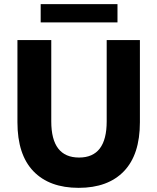

<svg xmlns="http://www.w3.org/2000/svg" viewBox="-20 -893 758 925"><path d="M64 -304V-700H227V-308Q227 -134 361 -134Q494 -134 494 -308V-700H654V-304Q654 -148 577 -68Q500 12 359 12Q218 12 141 -68Q64 -148 64 -304ZM176 -873H546V-785H176Z"/></svg>

Font: Chess Sans
Style: Bold
Weight: 700
Designer: Wolf Bōese
Foundry: Wolf Bōese
Version: Version 7.223